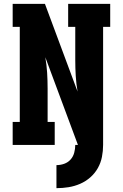

<svg xmlns="http://www.w3.org/2000/svg" viewBox="-20 -755 640 1000"><path d="M274 225V105Q295 105 314.5 98Q334 91 347.5 76Q361 61 366.5 40.5Q372 20 372 0H386L216 -457Q223 -417 225.5 -376Q228 -335 228 -294V-120H265V0H46V-120H83V-615H46V-735H214L384 -278Q377 -318 374.5 -359Q372 -400 372 -441V-615H335V-735H554V-615H517V0Q517 31 511 62Q505 93 489.5 120.5Q474 148 450 169Q426 190 397 202.5Q368 215 337 220Q306 225 274 225Z"/></svg>

Font: Iosevka Slab Heavy Extended
Style: Regular
Weight: 900
Width: 7
Monospace: yes
Designer: Belleve Invis
Foundry: Belleve Invis
Version: Version 11.1.0; ttfautohint (v1.8.3)